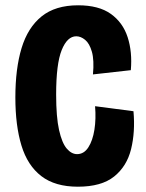

<svg xmlns="http://www.w3.org/2000/svg" viewBox="-20 -691 551 725"><path d="M274 14Q188 14 136 -26Q84 -66 61 -141.5Q38 -217 38 -323Q38 -432 61.5 -509.5Q85 -587 137 -629Q189 -671 275 -671Q353 -671 398.5 -638.5Q444 -606 462 -550.5Q480 -495 474 -426L331 -410Q336 -464 327 -495.5Q318 -527 301.5 -540.5Q285 -554 268 -554Q234 -554 213 -502Q192 -450 192 -334Q192 -249 203 -200Q214 -151 232 -130Q250 -109 271 -109Q297 -109 313.5 -134.5Q330 -160 336.5 -201Q343 -242 339 -290L484 -271Q491 -193 475 -128Q459 -63 411 -24.5Q363 14 274 14Z"/></svg>

Font: Bricolage Grotesque 12pt Condensed ExtraBold
Style: Regular
Weight: 800
Width: 3
Designer: Mathieu Triay
Foundry: Atelier Triay
Version: Version 1.001; ttfautohint (v1.8.4.7-5d5b);gftools[0.9.33.de